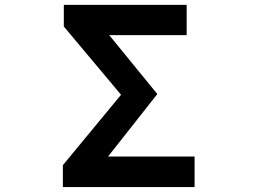

<svg xmlns="http://www.w3.org/2000/svg" viewBox="-20 -760 1040 780"><path d="M235.4 0V-88.9L471.7 -375L239.3 -652.3V-740.2H738.3V-617.2H423.8L619.1 -377.9L418.9 -124H770.5V0Z"/></svg>

Font: GenEi Gothic M Regular
Style: Bold
Weight: 700
Designer: o_tamon (Modified); [Source Han Sans]
Ryoko NISHIZUKA  (kana & ideographs); Paul D. Hunt (Latin, Greek & Cyrillic); Wenl
Version: Version 1.1a;Original Version 1.004